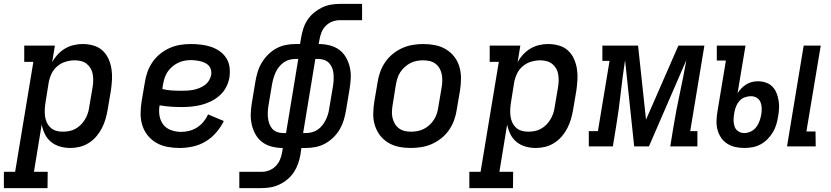

<svg xmlns="http://www.w3.org/2000/svg" viewBox="-64 -755 4284 990"><path d="M181 215H-44V131H14L108 -436H61V-520H219L205 -434Q216 -455 233 -473.5Q250 -492 271 -504.5Q292 -517 315.5 -522.5Q339 -528 362 -528Q390 -528 417 -520.5Q444 -513 463.5 -495.5Q483 -478 494.5 -453.5Q506 -429 510.5 -401.5Q515 -374 513.5 -346Q512 -318 508 -289L491 -189Q487 -165 480 -141Q473 -117 461.5 -94.5Q450 -72 433 -52Q416 -32 394 -18Q372 -4 347.5 2Q323 8 299 8Q271 8 245 0.5Q219 -7 199 -23.5Q179 -40 167.5 -63.5Q156 -87 151 -113L111 131H182ZM259 -76Q275 -76 292 -79Q309 -82 324.5 -90.5Q340 -99 352.5 -111.5Q365 -124 374 -139Q383 -154 388.5 -170Q394 -186 396 -203L413 -303Q416 -320 416.5 -337Q417 -354 414.5 -370.5Q412 -387 404 -401Q396 -415 384 -425Q372 -435 355.5 -439.5Q339 -444 322 -444Q299 -444 275 -437Q251 -430 231.5 -413.5Q212 -397 201.5 -374.5Q191 -352 187 -329L171 -229Q168 -211 167 -193Q166 -175 168 -157.5Q170 -140 177 -124.5Q184 -109 196 -97.5Q208 -86 224.5 -81Q241 -76 259 -76Z M863 8Q831 8 800.5 2.5Q770 -3 744 -17.5Q718 -32 699 -55Q680 -78 670.5 -107Q661 -136 661 -167.5Q661 -199 666 -231L683 -331Q687 -358 696.5 -384.5Q706 -411 722.5 -435Q739 -459 762 -477.5Q785 -496 811 -507.5Q837 -519 864.5 -523.5Q892 -528 919 -528Q946 -528 972 -525Q998 -522 1022.5 -514Q1047 -506 1068 -491.5Q1089 -477 1102.5 -456Q1116 -435 1119.5 -409Q1123 -383 1119 -356Q1115 -331 1102.5 -306.5Q1090 -282 1069.5 -263.5Q1049 -245 1024.5 -233Q1000 -221 975 -214.5Q950 -208 924 -205.5Q898 -203 873 -203Q844 -203 815.5 -205Q787 -207 759 -212Q754 -185 758.5 -158.5Q763 -132 778 -112.5Q793 -93 818 -84Q843 -75 870 -75Q891 -75 912.5 -80.5Q934 -86 952.5 -98Q971 -110 985.5 -127.5Q1000 -145 1009 -165L1090 -131Q1075 -100 1051 -72Q1027 -44 996 -25.5Q965 -7 930.5 0.5Q896 8 863 8ZM873 -287Q888 -287 903.5 -288Q919 -289 934 -292Q949 -295 964 -301Q979 -307 992 -316.5Q1005 -326 1013.5 -340Q1022 -354 1025 -369Q1027 -382 1024 -394.5Q1021 -407 1013 -416Q1005 -425 993.5 -430.5Q982 -436 970 -439Q958 -442 945 -443.5Q932 -445 918 -445Q902 -445 885 -441.5Q868 -438 852 -430Q836 -422 822 -409.5Q808 -397 798.5 -382Q789 -367 784 -350.5Q779 -334 776 -317L773 -296Q797 -290 822 -288.5Q847 -287 873 -287Z M1170 215V131H1284Q1304 131 1323 124Q1342 117 1357 102Q1372 87 1380 67.5Q1388 48 1391 29L1394 8Q1365 8 1337.5 1Q1310 -6 1288.5 -22Q1267 -38 1253.5 -62Q1240 -86 1234 -113Q1228 -140 1229 -169Q1230 -198 1235 -227L1253 -335Q1257 -359 1264.5 -384Q1272 -409 1285.5 -431.5Q1299 -454 1318.5 -473.5Q1338 -493 1361 -505.5Q1384 -518 1409.5 -523Q1435 -528 1460 -528H1483L1489 -563Q1493 -586 1500.5 -609Q1508 -632 1521.5 -652.5Q1535 -673 1555 -689.5Q1575 -706 1597 -716.5Q1619 -727 1642.5 -731Q1666 -735 1689 -735H1803V-651H1689Q1669 -651 1650 -644Q1631 -637 1616 -622Q1601 -607 1593.5 -587.5Q1586 -568 1583 -549L1579 -528Q1608 -528 1636 -521Q1664 -514 1685.5 -498Q1707 -482 1720.5 -458Q1734 -434 1740 -407Q1746 -380 1744.5 -351Q1743 -322 1738 -293L1720 -185Q1716 -161 1708.5 -136Q1701 -111 1688 -88.5Q1675 -66 1655 -46.5Q1635 -27 1612 -14.5Q1589 -2 1563.5 3Q1538 8 1513 8H1490L1485 43Q1481 66 1473 89Q1465 112 1451.5 132.5Q1438 153 1418.5 169.5Q1399 186 1376.5 196.5Q1354 207 1330.5 211Q1307 215 1284 215ZM1411 -69 1474 -451H1460Q1444 -451 1428.5 -447Q1413 -443 1399.5 -433.5Q1386 -424 1375 -410.5Q1364 -397 1357.5 -382.5Q1351 -368 1346.5 -353Q1342 -338 1339 -322L1321 -215Q1318 -198 1317 -181.5Q1316 -165 1317.5 -149.5Q1319 -134 1324 -119Q1329 -104 1338.5 -92.5Q1348 -81 1363 -75Q1378 -69 1394 -69ZM1499 -69H1513Q1529 -69 1544.5 -73Q1560 -77 1574 -86.5Q1588 -96 1598.5 -109.5Q1609 -123 1616 -137.5Q1623 -152 1627.5 -167Q1632 -182 1634 -198L1652 -305Q1655 -322 1656 -338.5Q1657 -355 1656 -370.5Q1655 -386 1650 -401Q1645 -416 1635 -427.5Q1625 -439 1610 -445Q1595 -451 1579 -451H1562Z M2055 8Q2023 8 1993 2Q1963 -4 1938 -19Q1913 -34 1895.5 -57Q1878 -80 1869 -108.5Q1860 -137 1860.5 -168.5Q1861 -200 1866 -231L1883 -331Q1887 -358 1896.5 -384.5Q1906 -411 1922.5 -435Q1939 -459 1962 -477.5Q1985 -496 2011 -507.5Q2037 -519 2064.5 -523.5Q2092 -528 2118 -528Q2150 -528 2180 -522Q2210 -516 2235 -501Q2260 -486 2278 -463Q2296 -440 2304.5 -411.5Q2313 -383 2313 -351.5Q2313 -320 2308 -289L2291 -189Q2287 -162 2277.5 -135.5Q2268 -109 2251.5 -85Q2235 -61 2212 -42.5Q2189 -24 2163 -12.5Q2137 -1 2109 3.5Q2081 8 2055 8ZM2055 -76Q2071 -76 2088 -79Q2105 -82 2121 -90Q2137 -98 2150.5 -110.5Q2164 -123 2173.5 -138Q2183 -153 2188.5 -169.5Q2194 -186 2196 -203L2213 -303Q2216 -320 2216.5 -337.5Q2217 -355 2214 -371Q2211 -387 2203 -401.5Q2195 -416 2182 -426Q2169 -436 2152.5 -440Q2136 -444 2118 -444Q2102 -444 2085 -441Q2068 -438 2052.5 -430Q2037 -422 2023 -409.5Q2009 -397 1999.5 -382Q1990 -367 1985 -350.5Q1980 -334 1977 -317L1961 -217Q1958 -200 1957 -182.5Q1956 -165 1959.5 -149Q1963 -133 1971 -118.5Q1979 -104 1992 -94Q2005 -84 2021 -80Q2037 -76 2055 -76Z M2581 215H2356V131H2414L2508 -436H2461V-520H2619L2605 -434Q2616 -455 2633 -473.5Q2650 -492 2671 -504.5Q2692 -517 2715.5 -522.5Q2739 -528 2762 -528Q2790 -528 2817 -520.5Q2844 -513 2863.5 -495.5Q2883 -478 2894.5 -453.5Q2906 -429 2910.5 -401.5Q2915 -374 2913.5 -346Q2912 -318 2908 -289L2891 -189Q2887 -165 2880 -141Q2873 -117 2861.5 -94.5Q2850 -72 2833 -52Q2816 -32 2794 -18Q2772 -4 2747.5 2Q2723 8 2699 8Q2671 8 2645 0.5Q2619 -7 2599 -23.5Q2579 -40 2567.5 -63.5Q2556 -87 2551 -113L2511 131H2582ZM2659 -76Q2675 -76 2692 -79Q2709 -82 2724.5 -90.5Q2740 -99 2752.5 -111.5Q2765 -124 2774 -139Q2783 -154 2788.5 -170Q2794 -186 2796 -203L2813 -303Q2816 -320 2816.5 -337Q2817 -354 2814.5 -370.5Q2812 -387 2804 -401Q2796 -415 2784 -425Q2772 -435 2755.5 -439.5Q2739 -444 2722 -444Q2699 -444 2675 -437Q2651 -430 2631.5 -413.5Q2612 -397 2601.5 -374.5Q2591 -352 2587 -329L2571 -229Q2568 -211 2567 -193Q2566 -175 2568 -157.5Q2570 -140 2577 -124.5Q2584 -109 2596 -97.5Q2608 -86 2624.5 -81Q2641 -76 2659 -76Z M2972 0V-79H3019L3079 -441H3042V-520H3226L3267 -138L3434 -520H3568L3495 -79H3532V0H3392L3409 -104Q3423 -189 3441.5 -274.5Q3460 -360 3475 -445L3282 0H3206L3159 -445Q3146 -360 3136.5 -274.5Q3127 -189 3113 -104L3096 0Z M3994 0 4080 -520H4168L4094 -77H4141L4142 0ZM3774 8Q3750 8 3727.5 3Q3705 -2 3686 -14Q3667 -26 3654.5 -44.5Q3642 -63 3636 -84.5Q3630 -106 3630.5 -130Q3631 -154 3635 -178L3679 -443H3632V-520H3780L3739 -274Q3747 -287 3758.5 -299Q3770 -311 3783.5 -319.5Q3797 -328 3812.5 -332Q3828 -336 3843 -336Q3864 -336 3884 -329.5Q3904 -323 3918 -309Q3932 -295 3939.5 -276.5Q3947 -258 3950.5 -237.5Q3954 -217 3953 -196Q3952 -175 3948 -154Q3945 -133 3938.5 -112Q3932 -91 3920.5 -72Q3909 -53 3893 -37Q3877 -21 3857.5 -10.5Q3838 0 3816.5 4Q3795 8 3774 8ZM3774 -69Q3791 -69 3807.5 -77Q3824 -85 3835 -99Q3846 -113 3852 -130Q3858 -147 3861 -163V-164Q3864 -180 3863.5 -197Q3863 -214 3857.5 -228Q3852 -242 3838.5 -250.5Q3825 -259 3808 -259Q3793 -259 3777 -253.5Q3761 -248 3749.5 -235.5Q3738 -223 3732 -208Q3726 -193 3723 -178L3721 -165Q3718 -148 3718.5 -131.5Q3719 -115 3724.5 -100.5Q3730 -86 3743.5 -77.5Q3757 -69 3774 -69Z"/></svg>

Font: Iosevka HT Medium Extended
Style: Italic
Weight: 500
Width: 7
Italic angle: -9°
Monospace: yes
Designer: Belleve Invis
Foundry: Belleve Invis
Version: Version 32.3.0; ttfautohint (v1.8.4)